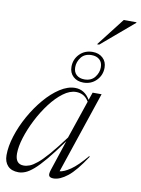

<svg xmlns="http://www.w3.org/2000/svg" viewBox="-102 -1020 804 1098"><g transform="rotate(10 300.0 -471.0)"><path d="M264.5 -37.5 322.5 -212.5Q271.5 -141.5 234.8 -97.5Q198 -53.5 171 -30.2Q144 -7 123.2 1.5Q102.5 10 83.5 10Q42.5 10 21 -12.8Q-0.5 -35.5 -0.5 -74.5Q-0.5 -126.5 18.8 -187Q38 -247.5 71 -306.5Q104 -365.5 145.5 -414.2Q187 -463 232.2 -492.2Q277.5 -521.5 320 -521.5Q375 -521.5 407 -467.5L422.5 -512H474.5L314.5 -36.5Q339.5 -38.5 377.2 -64.2Q415 -90 466 -151L470 -148.5Q412.5 -60 368 -25Q323.5 10 287 10Q267 10 261 0.2Q255 -9.5 264.5 -37.5ZM57 -94.5Q57 -33 106 -33Q122.5 -33 140.8 -40Q159 -47 184 -67.5Q209 -88 244 -128.2Q279 -168.5 328.5 -235L403.5 -456Q388 -481 369.5 -490.2Q351 -499.5 329.5 -499.5Q293 -499.5 254.8 -471Q216.5 -442.5 181.2 -396Q146 -349.5 118 -294.8Q90 -240 73.5 -187.2Q57 -134.5 57 -94.5ZM383 -741.5Q419 -741.5 442 -720.2Q465 -699 465 -664Q465 -620.5 435 -590Q405 -559.5 359.5 -559.5Q323.5 -559.5 300.5 -580.8Q277.5 -602 277.5 -637Q277.5 -680.5 307.2 -711Q337 -741.5 383 -741.5ZM362.5 -578.5Q402 -578.5 422.8 -605Q443.5 -631.5 443.5 -662.5Q443.5 -691.5 426 -707Q408.5 -722.5 380 -722.5Q340 -722.5 319.5 -696Q299 -669.5 299 -638.5Q299 -609.5 316.5 -594Q334 -578.5 362.5 -578.5ZM399 -789 525.5 -952H599.5L599 -948.5L411.5 -789Z"/></g></svg>

Font: Newsreader 72pt Light
Style: Italic
Weight: 300
Italic angle: -17°
Designer: Hugues Gentile
Foundry: Production Type
Version: Version 1.003; ttfautohint (v1.8.3)